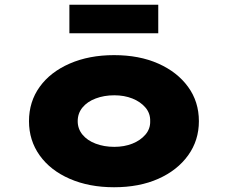

<svg xmlns="http://www.w3.org/2000/svg" viewBox="-20 -778 959 808"><path d="M460 10Q355 10 273.5 -25.5Q192 -61 147 -124Q102 -187 102 -268Q102 -350 147 -412.5Q192 -475 273.5 -510.5Q355 -546 460 -546Q566 -546 646 -510.5Q726 -475 771.5 -412.5Q817 -350 817 -268Q817 -187 771.5 -124Q726 -61 646 -25.5Q566 10 460 10ZM461 -160Q503 -160 537 -173.5Q571 -187 592 -211.5Q613 -236 612 -268Q613 -301 592 -325.5Q571 -350 537 -363.5Q503 -377 461 -377Q418 -377 382.5 -363.5Q347 -350 327 -325.5Q307 -301 307 -268Q307 -236 327 -211.5Q347 -187 382.5 -173.5Q418 -160 461 -160ZM272 -638V-758H646V-638Z"/></svg>

Font: Lexend Peta Black
Style: Regular
Weight: 900
Version: Version 1.007